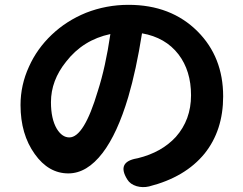

<svg xmlns="http://www.w3.org/2000/svg" viewBox="-20 -751 1006 795"><path d="M546 20Q519 12 507 -8Q462 -80 546 -95Q547 -95 548.5 -95.5Q550 -96 551 -96Q649 -120 708 -184Q771 -255 771 -356.5Q771 -458 719 -526Q665 -596 568 -613Q544 -461 511 -349Q466 -198 405 -118Q340 -33 263 -33Q181 -33 124 -113Q65 -195 65 -316Q65 -399 100 -475Q133 -549 194 -607Q255 -665 336 -698Q420 -731 512 -731Q688 -731 798 -621Q904 -515 904 -352Q904 -211 827 -115Q747 -17 597 21Q571 27 546 20ZM267 -182Q328 -182 385 -374Q417 -473 437 -610Q324 -586 254 -496Q191 -418 191 -328Q191 -259 215 -218Q237 -182 267 -182Z"/></svg>

Font: GenSenRounded JP B
Style: Regular
Weight: 700
Version: Version 1.501;PS 1;hotconv 16.6.51;makeotf.lib2.5.65220